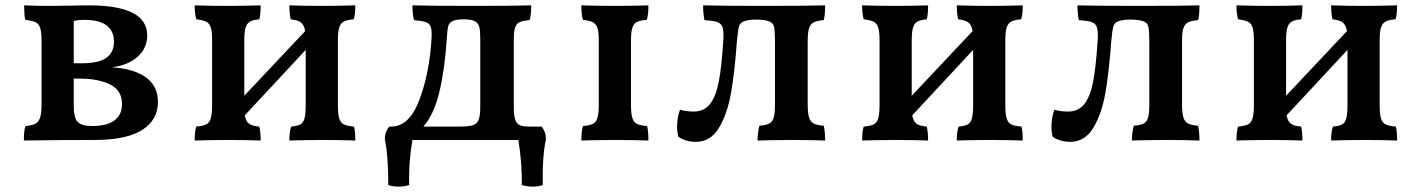

<svg xmlns="http://www.w3.org/2000/svg" viewBox="-20 -522 5299 716"><path d="M569 -142Q569 -75 510.5 -37.5Q452 0 331 0Q195 0 69 2Q69 -36 75 -52Q99 -54 111.5 -60.5Q124 -67 129.5 -83.5Q135 -100 135 -133V-370Q135 -402 130 -417.5Q125 -433 112.5 -439Q100 -445 74 -448Q70 -468 70 -502Q114 -500 162 -500L245 -501Q272 -502 312 -502Q529 -502 529 -390Q529 -343 494 -311Q459 -279 397 -271Q479 -266 524 -233.5Q569 -201 569 -142ZM294 -448Q274 -448 255 -444V-286H284Q349 -286 377 -306.5Q405 -327 405 -366Q405 -448 294 -448ZM435 -134Q435 -185 390.5 -207Q346 -229 275 -229H255V-128Q255 -82 270 -67Q285 -52 323 -52Q379 -52 407 -73Q435 -94 435 -134Z M1300 -50Q1305 -35 1305 2Q1243 0 1185 0Q1127 0 1059 2Q1059 -33 1066 -50Q1089 -52 1100 -58Q1111 -64 1115.5 -80.5Q1120 -97 1120 -130V-336L893 -92Q897 -69 909 -60.5Q921 -52 947 -50Q952 -30 952 2Q890 0 836 0Q774 0 706 2Q706 -32 712 -50Q737 -52 749 -58Q761 -64 766 -80.5Q771 -97 771 -130V-372Q771 -404 766 -419.5Q761 -435 749 -441Q737 -447 712 -450Q706 -471 706 -502Q768 -500 833 -500Q884 -500 952 -502Q952 -467 947 -450Q923 -448 911.5 -441Q900 -434 895.5 -418Q891 -402 891 -370V-165L1118 -406Q1114 -429 1102.5 -438Q1091 -447 1064 -450Q1059 -473 1059 -502Q1121 -500 1182 -500Q1235 -500 1305 -502Q1305 -467 1299 -450Q1274 -448 1262 -441.5Q1250 -435 1245 -419.5Q1240 -404 1240 -372V-130Q1240 -97 1245 -80.5Q1250 -64 1262.5 -58Q1275 -52 1300 -50Z M2004 168Q1988 174 1966 174Q1946 174 1926 168Q1927 85 1913 0H1518Q1503 88 1506 168Q1488 174 1466 174Q1444 174 1428 168Q1428 58 1415 -3Q1415 -30 1432 -50H1439Q1506 -50 1543.5 -148.5Q1581 -247 1589 -374Q1591 -406 1587 -420Q1583 -434 1569.5 -439Q1556 -444 1524 -447Q1518 -468 1518 -502Q1598 -500 1741 -500Q1893 -500 1961 -502Q1961 -465 1955 -447Q1930 -445 1918 -439.5Q1906 -434 1901 -419.5Q1896 -405 1896 -375V-126Q1896 -93 1901 -77Q1906 -61 1918 -55.5Q1930 -50 1955 -50H2000Q2016 -29 2016 -3Q2002 60 2004 168ZM1771 -375Q1771 -405 1768 -419Q1765 -433 1754 -441Q1741 -450 1708 -450Q1676 -450 1662 -440Q1653 -433 1650.5 -420.5Q1648 -408 1646 -375Q1638 -259 1618 -177Q1598 -95 1559 -50H1693Q1728 -50 1743.5 -55Q1759 -60 1765 -75.5Q1771 -91 1771 -125Z M2154 -52Q2179 -54 2191 -60Q2203 -66 2208 -82.5Q2213 -99 2213 -132V-370Q2213 -402 2208 -417.5Q2203 -433 2191 -439Q2179 -445 2154 -448Q2148 -466 2148 -502Q2210 -500 2275 -500Q2328 -500 2398 -502Q2398 -466 2392 -448Q2367 -446 2355 -440Q2343 -434 2338 -418Q2333 -402 2333 -370V-132Q2333 -99 2338 -82.5Q2343 -66 2355.5 -60Q2368 -54 2393 -52Q2398 -36 2398 2Q2334 0 2278 0Q2216 0 2148 2Q2148 -33 2154 -52Z M2509 -13Q2505 -33 2505 -47Q2505 -85 2516 -113Q2538 -106 2567 -106Q2606 -106 2628 -134.5Q2650 -163 2660.5 -217.5Q2671 -272 2677 -367Q2678 -377 2678 -392Q2678 -414 2672.5 -425Q2667 -436 2652.5 -440.5Q2638 -445 2607 -447Q2602 -472 2602 -502Q2684 -500 2830 -500Q2987 -500 3057 -502Q3057 -465 3052 -447Q3027 -445 3014.5 -438.5Q3002 -432 2997 -416.5Q2992 -401 2992 -368V-134Q2992 -101 2997 -84.5Q3002 -68 3014.5 -61.5Q3027 -55 3052 -53Q3057 -31 3057 2Q2995 0 2937 0Q2875 0 2805 2Q2805 -12 2807 -27.5Q2809 -43 2812 -53Q2837 -55 2849 -61.5Q2861 -68 2865.5 -84Q2870 -100 2870 -134V-368Q2870 -407 2866.5 -422Q2863 -437 2849 -442Q2833 -449 2798 -449Q2770 -449 2753 -442Q2740 -437 2736 -424Q2732 -411 2728 -368Q2720 -256 2706.5 -177.5Q2693 -99 2661.5 -46Q2630 7 2575 7Q2554 7 2536 1Q2518 -5 2509 -13Z M3789 -50Q3794 -35 3794 2Q3732 0 3674 0Q3616 0 3548 2Q3548 -33 3555 -50Q3578 -52 3589 -58Q3600 -64 3604.5 -80.5Q3609 -97 3609 -130V-336L3382 -92Q3386 -69 3398 -60.5Q3410 -52 3436 -50Q3441 -30 3441 2Q3379 0 3325 0Q3263 0 3195 2Q3195 -32 3201 -50Q3226 -52 3238 -58Q3250 -64 3255 -80.5Q3260 -97 3260 -130V-372Q3260 -404 3255 -419.5Q3250 -435 3238 -441Q3226 -447 3201 -450Q3195 -471 3195 -502Q3257 -500 3322 -500Q3373 -500 3441 -502Q3441 -467 3436 -450Q3412 -448 3400.5 -441Q3389 -434 3384.5 -418Q3380 -402 3380 -370V-165L3607 -406Q3603 -429 3591.5 -438Q3580 -447 3553 -450Q3548 -473 3548 -502Q3610 -500 3671 -500Q3724 -500 3794 -502Q3794 -467 3788 -450Q3763 -448 3751 -441.5Q3739 -435 3734 -419.5Q3729 -404 3729 -372V-130Q3729 -97 3734 -80.5Q3739 -64 3751.5 -58Q3764 -52 3789 -50Z M3905 -13Q3901 -33 3901 -47Q3901 -85 3912 -113Q3934 -106 3963 -106Q4002 -106 4024 -134.5Q4046 -163 4056.5 -217.5Q4067 -272 4073 -367Q4074 -377 4074 -392Q4074 -414 4068.5 -425Q4063 -436 4048.5 -440.5Q4034 -445 4003 -447Q3998 -472 3998 -502Q4080 -500 4226 -500Q4383 -500 4453 -502Q4453 -465 4448 -447Q4423 -445 4410.5 -438.5Q4398 -432 4393 -416.5Q4388 -401 4388 -368V-134Q4388 -101 4393 -84.5Q4398 -68 4410.5 -61.5Q4423 -55 4448 -53Q4453 -31 4453 2Q4391 0 4333 0Q4271 0 4201 2Q4201 -12 4203 -27.5Q4205 -43 4208 -53Q4233 -55 4245 -61.5Q4257 -68 4261.5 -84Q4266 -100 4266 -134V-368Q4266 -407 4262.5 -422Q4259 -437 4245 -442Q4229 -449 4194 -449Q4166 -449 4149 -442Q4136 -437 4132 -424Q4128 -411 4124 -368Q4116 -256 4102.5 -177.5Q4089 -99 4057.5 -46Q4026 7 3971 7Q3950 7 3932 1Q3914 -5 3905 -13Z M5185 -50Q5190 -35 5190 2Q5128 0 5070 0Q5012 0 4944 2Q4944 -33 4951 -50Q4974 -52 4985 -58Q4996 -64 5000.5 -80.5Q5005 -97 5005 -130V-336L4778 -92Q4782 -69 4794 -60.5Q4806 -52 4832 -50Q4837 -30 4837 2Q4775 0 4721 0Q4659 0 4591 2Q4591 -32 4597 -50Q4622 -52 4634 -58Q4646 -64 4651 -80.5Q4656 -97 4656 -130V-372Q4656 -404 4651 -419.5Q4646 -435 4634 -441Q4622 -447 4597 -450Q4591 -471 4591 -502Q4653 -500 4718 -500Q4769 -500 4837 -502Q4837 -467 4832 -450Q4808 -448 4796.5 -441Q4785 -434 4780.5 -418Q4776 -402 4776 -370V-165L5003 -406Q4999 -429 4987.5 -438Q4976 -447 4949 -450Q4944 -473 4944 -502Q5006 -500 5067 -500Q5120 -500 5190 -502Q5190 -467 5184 -450Q5159 -448 5147 -441.5Q5135 -435 5130 -419.5Q5125 -404 5125 -372V-130Q5125 -97 5130 -80.5Q5135 -64 5147.5 -58Q5160 -52 5185 -50Z"/></svg>

Font: Vollkorn SC SemiBold
Style: Regular
Weight: 600
Designer: Friedrich Althausen
Foundry: Friedrich Althausen
Version: Version 4.015